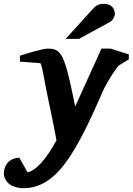

<svg xmlns="http://www.w3.org/2000/svg" viewBox="-101 -754 693 1003"><path d="M572 -444V-470L477 -500H429L292 -198C276 -276 259 -356 245 -402C217 -496 190 -500 145 -500C124 -500 26 -471 3 -463V-432L109 -424C118 -424 132 -322 152 -230C173 -135 191 -37 194 -21C138 81 88 136 43 146L0 70C-62 72 -81 120 -81 153C-81 181 -57 229 24 229C145 229 228 130 295 14C358 -94 409 -217 438 -281C456 -322 504 -397 520 -412ZM499 -681C499 -705 485 -734 442 -734C415 -734 401 -727 379 -702L242 -551H312L473 -639C488 -647 499 -668 499 -681Z"/></svg>

Font: Veleka
Style: Bold Italic
Weight: 700
Italic angle: -12°
Designer: Stefan Peev, Context Ltd, 2016; SIL International, 1997-2014.
Foundry: Stefan Peev, Context Ltd, 2016
Version: Version 5.000